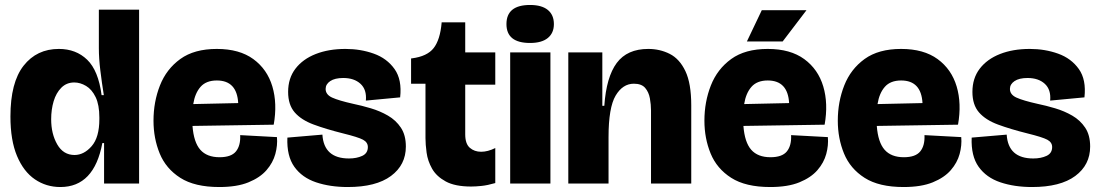

<svg xmlns="http://www.w3.org/2000/svg" viewBox="-20 -739 4425 773"><path d="M223 14Q166 14 120.5 -17Q75 -48 48.5 -111Q22 -174 22 -270Q22 -407 75 -474.5Q128 -542 217 -542Q286 -542 331 -498.5Q376 -455 389 -356H398Q390 -406 384 -455Q378 -504 378 -545V-700H540V0H399V-163H392Q359 14 223 14ZM280 -115Q318 -115 349 -150.5Q380 -186 380 -259V-266Q380 -317 365 -348Q350 -379 326.5 -393Q303 -407 279 -407Q248 -407 227 -386Q206 -365 196 -331.5Q186 -298 186 -259Q186 -200 210.5 -157.5Q235 -115 280 -115Z M863 14Q764 14 706 -23Q648 -60 623 -121Q598 -182 598 -253Q598 -329 624 -395Q650 -461 706 -501.5Q762 -542 853 -542Q944 -542 1000 -501Q1056 -460 1076.5 -391Q1097 -322 1082 -237L755 -232Q760 -166 786.5 -136Q813 -106 864 -106Q911 -106 930 -129.5Q949 -153 947 -195L1095 -187Q1098 -154 1088.5 -119Q1079 -84 1053 -54Q1027 -24 980.5 -5Q934 14 863 14ZM853 -415Q810 -415 787.5 -389.5Q765 -364 758 -320L939 -324Q934 -415 853 -415Z M1380 14Q1309 14 1252.5 -5Q1196 -24 1165 -67.5Q1134 -111 1137 -185L1278 -197Q1284 -101 1385 -101Q1416 -101 1438.5 -111.5Q1461 -122 1461 -147Q1461 -166 1441.5 -176.5Q1422 -187 1361 -202Q1293 -219 1243 -237.5Q1193 -256 1166.5 -286.5Q1140 -317 1140 -369Q1140 -424 1169.5 -462.5Q1199 -501 1251 -521.5Q1303 -542 1371 -542Q1432 -542 1485 -523Q1538 -504 1568.5 -461Q1599 -418 1591 -347L1453 -334Q1457 -378 1431.5 -401.5Q1406 -425 1362 -425Q1328 -425 1309.5 -412.5Q1291 -400 1291 -381Q1291 -358 1317.5 -346Q1344 -334 1402 -321Q1436 -314 1473 -303Q1510 -292 1542 -273.5Q1574 -255 1594 -225Q1614 -195 1614 -149Q1614 -75 1554 -30.5Q1494 14 1380 14Z M1877 12Q1812 12 1774.5 -8.5Q1737 -29 1719.5 -60Q1702 -91 1697.5 -124.5Q1693 -158 1693 -183V-402H1635V-504H1638Q1700 -512 1726 -545.5Q1752 -579 1758 -647V-649H1853V-528H1974V-398H1853V-198Q1853 -160 1871.5 -144Q1890 -128 1917 -128Q1944 -128 1974 -143V-2Q1943 7 1919 9.5Q1895 12 1877 12Z M2034 0V-528H2196V0ZM2114 -566Q2019 -566 2019 -642Q2019 -719 2114 -719Q2161 -719 2185.5 -699Q2210 -679 2210 -642Q2210 -606 2185.5 -586Q2161 -566 2114 -566Z M2268 0V-528H2405V-313H2413Q2421 -429 2463 -485.5Q2505 -542 2590 -542Q2637 -542 2676.5 -522Q2716 -502 2739.5 -452.5Q2763 -403 2763 -315V0H2601V-294Q2601 -318 2596.5 -343Q2592 -368 2577.5 -385Q2563 -402 2532 -402Q2487 -402 2458.5 -354Q2430 -306 2430 -187V0Z M3081 14Q2982 14 2924 -23Q2866 -60 2841 -121Q2816 -182 2816 -253Q2816 -329 2842 -395Q2868 -461 2924 -501.5Q2980 -542 3071 -542Q3162 -542 3218 -501Q3274 -460 3294.5 -391Q3315 -322 3300 -237L2973 -232Q2978 -166 3004.5 -136Q3031 -106 3082 -106Q3129 -106 3148 -129.5Q3167 -153 3165 -195L3313 -187Q3316 -154 3306.5 -119Q3297 -84 3271 -54Q3245 -24 3198.5 -5Q3152 14 3081 14ZM3071 -415Q3028 -415 3005.5 -389.5Q2983 -364 2976 -320L3157 -324Q3152 -415 3071 -415ZM3131 -572H2987L3047 -698H3227Z M3618 14Q3519 14 3461 -23Q3403 -60 3378 -121Q3353 -182 3353 -253Q3353 -329 3379 -395Q3405 -461 3461 -501.5Q3517 -542 3608 -542Q3699 -542 3755 -501Q3811 -460 3831.5 -391Q3852 -322 3837 -237L3510 -232Q3515 -166 3541.5 -136Q3568 -106 3619 -106Q3666 -106 3685 -129.5Q3704 -153 3702 -195L3850 -187Q3853 -154 3843.5 -119Q3834 -84 3808 -54Q3782 -24 3735.5 -5Q3689 14 3618 14ZM3608 -415Q3565 -415 3542.5 -389.5Q3520 -364 3513 -320L3694 -324Q3689 -415 3608 -415Z M4135 14Q4064 14 4007.5 -5Q3951 -24 3920 -67.5Q3889 -111 3892 -185L4033 -197Q4039 -101 4140 -101Q4171 -101 4193.5 -111.5Q4216 -122 4216 -147Q4216 -166 4196.5 -176.5Q4177 -187 4116 -202Q4048 -219 3998 -237.5Q3948 -256 3921.5 -286.5Q3895 -317 3895 -369Q3895 -424 3924.5 -462.5Q3954 -501 4006 -521.5Q4058 -542 4126 -542Q4187 -542 4240 -523Q4293 -504 4323.5 -461Q4354 -418 4346 -347L4208 -334Q4212 -378 4186.5 -401.5Q4161 -425 4117 -425Q4083 -425 4064.5 -412.5Q4046 -400 4046 -381Q4046 -358 4072.5 -346Q4099 -334 4157 -321Q4191 -314 4228 -303Q4265 -292 4297 -273.5Q4329 -255 4349 -225Q4369 -195 4369 -149Q4369 -75 4309 -30.5Q4249 14 4135 14Z"/></svg>

Font: Bricolage Grotesque 48pt ExtraBold
Style: Regular
Weight: 800
Designer: Mathieu Triay
Foundry: Atelier Triay
Version: Version 1.000; ttfautohint (v1.8.4.7-5d5b);gftools[0.9.32]